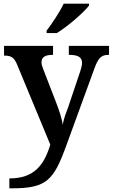

<svg xmlns="http://www.w3.org/2000/svg" viewBox="-20 -786 614 1046"><path d="M234 -619V-606H290C349 -642 440 -721 465 -756V-766H327C306 -721 263 -657 234 -619ZM31 186V240H45C235 240 273 196 343 2L494 -412C515 -470 532 -487 570 -487H574V-536H355V-487H359C403 -487 427 -475 427 -444C427 -432 422 -411 417 -397L351 -201C343 -180 326 -138 322 -106C318 -135 305 -178 286 -227L216 -408C211 -420 206 -435 206 -446C206 -476 228 -487 266 -487H269V-536H2V-483H5C37 -483 56 -475 72 -437L254 2C221 110 169 186 31 186Z"/></svg>

Font: Noto Serif SemiBold
Style: Regular
Weight: 600
Designer: Monotype Design Team
Foundry: Monotype Imaging Inc.
Version: Version 2.013